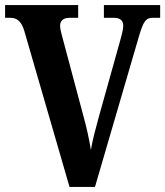

<svg xmlns="http://www.w3.org/2000/svg" viewBox="-20 -734 649 754"><path d="M75 -614 253 0H353L525 -589C543 -652 554 -664 579 -664H609V-714H388V-664H428C452 -664 464 -653 464 -633C464 -618 458 -596 452 -575L367 -271C355 -227 343 -183 337 -145C331 -183 320 -234 309 -273L226 -584C222 -599 216 -619 216 -633C216 -654 231 -664 252 -664H287V-714H0V-664H21C43 -664 63 -654 75 -614Z"/></svg>

Font: Noto Serif Bengali Condensed
Style: Bold
Weight: 700
Width: 3
Designer: Juan Bruce, Universal Thirst, Indian Type Foundry and the Monotype Design Team.
Foundry: Monotype Imaging Inc.
Version: Version 2.003